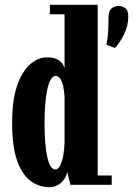

<svg xmlns="http://www.w3.org/2000/svg" viewBox="-20 -770 558 800"><path d="M423 -584Q429 -608 430.5 -638.5Q432 -669 432 -695.5Q432 -726 446 -735.8Q460 -745.5 474 -745.5Q488.5 -745.5 501.5 -736.5Q514.5 -727.5 514.5 -701Q514.5 -662.5 496.8 -626.8Q479 -591 458.5 -570ZM184 10Q145.5 10 110.2 -14Q75 -38 52.8 -96.5Q30.5 -155 30.5 -259Q30.5 -354.5 51.8 -414.5Q73 -474.5 106.2 -502.8Q139.5 -531 175 -531Q204 -531 219.5 -522.2Q235 -513.5 241.2 -502.8Q247.5 -492 249 -487V-710.5H188V-750H387V-39H445.5V0H273.5L259.5 -55.5Q259 -42.5 249.8 -27Q240.5 -11.5 224.2 -0.8Q208 10 184 10ZM211 -64Q222.5 -64 230.8 -80.5Q239 -97 243.8 -123.2Q248.5 -149.5 249 -178.5V-366.5Q247.5 -392.5 243 -412Q238.5 -431.5 230.5 -442.5Q222.5 -453.5 211 -453.5Q201 -453.5 192.5 -440.2Q184 -427 178 -401.8Q172 -376.5 168.8 -340Q165.5 -303.5 165.5 -257.5Q165.5 -212.5 168.5 -176.8Q171.5 -141 177 -115.8Q182.5 -90.5 191 -77.2Q199.5 -64 211 -64Z"/></svg>

Font: Imbue Thin 10pt ExtraBold
Style: Regular
Weight: 800
Version: Version 1.102